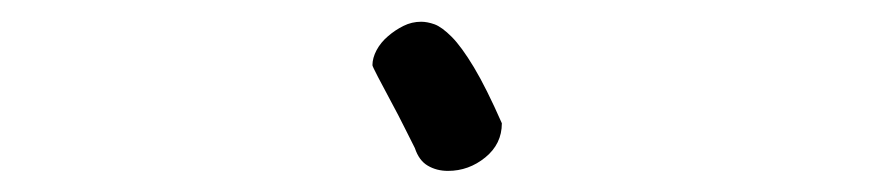

<svg xmlns="http://www.w3.org/2000/svg" viewBox="-20 -291 845 181"><path d="M371.1 -151.4Q368.2 -157.2 361.8 -169.9Q355.5 -182.6 348.6 -195.3Q341.8 -208 336.4 -218.3Q331.1 -228.5 331.1 -229.5Q331.1 -236.3 335 -243.7Q338.9 -251 345.7 -256.8Q352.5 -262.7 360.4 -266.6Q368.2 -270.5 377 -270.5Q382.8 -270.5 389.6 -268.1Q396.5 -265.6 405.8 -256.3Q415 -247.1 426.8 -227.5Q438.5 -208 453.1 -174.8Q453.1 -155.3 437.5 -142.6Q421.9 -129.9 402.3 -129.9Q391.6 -129.9 383.3 -134.8Q375 -139.6 371.1 -151.4Z"/></svg>

Font: Hi Melody Cyrillic
Style: Regular
Weight: 400
Version: Version 0.90 April 10, 2018